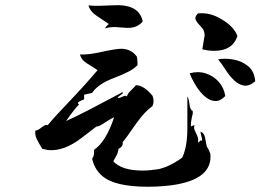

<svg xmlns="http://www.w3.org/2000/svg" viewBox="-20 -733 1040 744"><path d="M585 -10Q448 -5 390 -41Q348 -68 337 -118Q347 -131 344 -152Q391 -184 422 -278Q414 -276 388 -259Q362 -241 354 -243Q318 -215 298 -200Q278 -185 274 -183Q224 -151 179 -151Q164 -151 144 -156Q142 -159 138 -166Q130 -179 122.5 -194Q115 -209 117 -227Q126 -227 139.5 -238Q153 -249 160 -249Q163 -249 165 -248Q181 -268 205.5 -294Q230 -320 262 -354Q294 -388 318 -415Q342 -442 358 -461Q355 -464 319 -486Q295 -500 290 -522Q322 -520 374 -532Q430 -544 449 -544Q488 -544 510 -514Q513 -505 513 -481Q502 -468 479 -456Q456 -444 422 -431Q360 -408 337 -373Q332 -372 324 -370Q316 -368 306 -366V-348Q282 -339 282 -334Q282 -331 286 -328Q276 -318 264 -302.5Q252 -287 236 -264Q274 -281 329 -309.5Q384 -338 455 -376Q456 -375 456 -373Q456 -370 446.5 -364Q437 -358 436 -353Q444 -353 452.5 -357.5Q461 -362 465 -362Q468 -362 472 -359Q474 -370 486 -381Q505 -400 507 -403Q538 -402 571 -362Q579 -342 571 -322Q542 -302 509 -256Q464 -191 455 -182Q459 -166 439 -156Q438 -142 430 -128L419 -108Q452 -72 533 -72Q547 -72 561.5 -73.5Q576 -75 591 -77Q634 -85 686 -122Q706 -164 706 -236V-359Q711 -354 714 -330Q717 -306 726 -304Q727 -302 727 -299Q727 -296 727 -294Q727 -291 724 -281Q722 -272 720.5 -261.5Q719 -251 720 -243Q730 -248 734 -248Q732 -242 732 -239Q732 -231 740 -216Q748 -201 748 -191Q748 -185 747 -182Q750 -181 752 -183.5Q754 -186 755 -187Q757 -189 757 -189L761 -187Q763 -189 763 -193Q763 -196 760 -206.5Q757 -217 757 -223Q771 -218 774.5 -200.5Q778 -183 781 -166Q784 -162 787.5 -155Q791 -148 795 -138Q806 -37 644 -15Q630 -13 615.5 -12Q601 -11 585 -10ZM810 -536Q787 -536 764 -542Q773 -598 773 -594Q773 -604 770 -613Q767 -622 752 -637Q737 -654 737 -662Q737 -671 747 -681Q794 -686 839 -658Q887 -630 900 -593Q881 -536 810 -536ZM388 -623Q388 -629 402 -640L357 -670Q329 -688 323 -712Q332 -711 346 -710.5Q360 -710 379 -711Q403 -712 419 -712.5Q435 -713 442 -713Q521 -710 533 -650Q523 -637 507 -630.5Q491 -624 471 -625L429 -628Q406 -629 388 -623ZM779 -355Q757 -372 739.5 -400.5Q722 -429 715 -449Q748 -458 777.5 -448.5Q807 -439 827.5 -416Q848 -393 853 -361Q834 -341 815 -341.5Q796 -342 779 -355ZM969 -418Q945 -398 925 -401.5Q905 -405 888 -421Q869 -439 853.5 -463.5Q838 -488 825 -503Q851 -508 883.5 -502.5Q916 -497 941 -477Q966 -457 969 -418Z"/></svg>

Font: Yuji Hentaigana Akebono
Style: Regular
Weight: 400
Designer: Kataoka Yuji
Foundry: Kinuta Font Factory
Version: Version 3.002